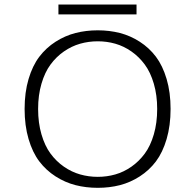

<svg xmlns="http://www.w3.org/2000/svg" viewBox="-20 -844 890 874"><path d="M246 -823.5H601.5V-778.5H246ZM425 -706Q478 -706 525.8 -693.8Q573.5 -681.5 616.2 -654Q659 -626.5 689.8 -585.8Q720.5 -545 738.5 -484.2Q756.5 -423.5 756.5 -348Q756.5 -272.5 738.5 -211.2Q720.5 -150 689.8 -109.2Q659 -68.5 616.2 -41Q573.5 -13.5 526 -1.2Q478.5 11 425 11Q371.5 11 323.8 -1.2Q276 -13.5 233 -41Q190 -68.5 159 -109.2Q128 -150 110 -211.2Q92 -272.5 92 -348Q92 -423.5 110 -484.2Q128 -545 159 -585.8Q190 -626.5 233 -654Q276 -681.5 323.8 -693.8Q371.5 -706 425 -706ZM695.5 -348Q695.5 -411 680.2 -463Q665 -515 639 -550.2Q613 -585.5 578.2 -609.8Q543.5 -634 505 -645Q466.5 -656 425 -656Q383.5 -656 344.8 -645Q306 -634 271 -609.8Q236 -585.5 210 -550.2Q184 -515 168.8 -463Q153.5 -411 153.5 -348Q153.5 -284.5 168.8 -232.2Q184 -180 210 -144.8Q236 -109.5 271 -85.2Q306 -61 344.8 -50Q383.5 -39 425 -39Q466.5 -39 505 -50Q543.5 -61 578.2 -85.2Q613 -109.5 639 -144.8Q665 -180 680.2 -232.2Q695.5 -284.5 695.5 -348Z"/></svg>

Font: League Mono Wide UltraLight
Style: Regular
Weight: 200
Width: 8
Designer: Tyler Finck
Foundry: The League of Moveable Type / Tyler Finck
Version: Version 2.210